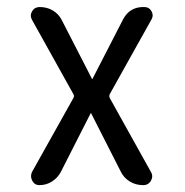

<svg xmlns="http://www.w3.org/2000/svg" viewBox="-20 -540 540 560"><path d="M73.2 -38.1 193.4 -252.9Q198.2 -259.8 193.4 -266.6L73.2 -482.4Q66.4 -495.1 73.7 -507.3Q81.1 -519.5 95.7 -519.5Q117.2 -519.5 134.3 -509.3Q151.4 -499 160.2 -481.4L248 -310.5Q248 -309.6 249 -309.6Q250 -309.6 250 -310.5L338.9 -483.4Q358.4 -520.5 400.4 -519.5Q415 -519.5 421.9 -507.3Q428.7 -495.1 421.9 -483.4L300.8 -266.6Q296.9 -259.8 300.8 -252.9L419.9 -39.1Q427.7 -26.4 420.4 -13.2Q413.1 0 397.5 0Q376 0 358.4 -10.7Q340.8 -21.5 332 -40L246.1 -209Q246.1 -210 245.1 -210Q244.1 -210 244.1 -209L157.2 -38.1Q148.4 -21.5 131.8 -10.7Q115.2 0 94.7 0Q81.1 0 74.2 -12.7Q67.4 -25.4 73.2 -38.1Z"/></svg>

Font: Rounded Mgen+ 1mn regular
Style: Regular
Weight: 400
Designer: [Source Han Sans]
Ryoko NISHIZUKA  (kana & ideographs); Paul D. Hunt (Latin, Greek & Cyrillic); Wenlong ZHANG  (bopomofo
Version: Version 1.059.20150602